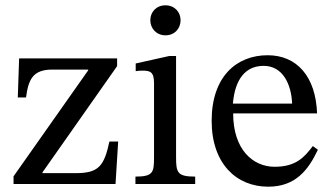

<svg xmlns="http://www.w3.org/2000/svg" viewBox="-20 -693 1247 723"><path d="M425 -160H392C372 -67 351 -41 265 -41H140V-44L421 -444V-473H52L47 -326H78C87 -393 103 -431 177 -431H312V-428L31 -29V0H415Z M603 -673C568 -673 546 -647 546 -617C546 -586 569 -560 603 -560C638 -560 660 -586 660 -617C660 -647 638 -673 603 -673ZM715 -28C648 -28 643 -43 643 -101V-482H617L491 -454V-425C491 -425 502 -427 516 -427C545 -427 560 -423 560 -380V-101C560 -44 557 -28 490 -28V0H715Z M1158 -143C1126 -101 1095 -65 1014 -65C934 -65 858 -128 858 -266H1174C1169 -406 1097 -485 988 -485C871 -485 777 -405 777 -238C777 -77 870 10 990 10C1093 10 1141 -53 1177 -129ZM857 -303C865 -396 905 -445 973 -445C1044 -445 1077 -377 1080 -303Z"/></svg>

Font: STIX Two Math
Style: Regular
Weight: 400
Designer: Ross Mills, John Hudson & Paul Hanslow, Tiro Typeworks Ltd; with portions MicroPress Inc., with additions and correction
Foundry: Tiro Typeworks Ltd
Version: Version 2.02 b142